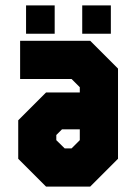

<svg xmlns="http://www.w3.org/2000/svg" viewBox="-20 -691 504 711"><path d="M150.5 0 47.5 -103V-245.5L150.5 -348.5H275.5V-368L245 -398.5H54.5V-540H314L417 -437V-103L314 0ZM219.5 -141.5H245L275.5 -172V-212H209.5L188.5 -191V-172ZM284.5 -566V-671H390.5V-566ZM76.5 -566V-671H182.5V-566Z"/></svg>

Font: Tourney Condensed Black
Style: Regular
Weight: 900
Width: 3
Designer: Tyler Finck
Foundry: Etcetera Type Co
Version: Version 1.010; ttfautohint (v1.8.3)